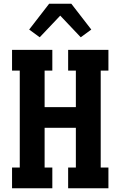

<svg xmlns="http://www.w3.org/2000/svg" viewBox="-20 -1000 640 1020"><path d="M44 0V-110H85V-625H44V-735H258V-625H217V-431H383V-625H342V-735H556V-625H515V-110H556V0H342V-110H383V-321H217V-110H258V0ZM191 -802 135 -843 241 -980H359L465 -843L409 -802L300 -917Z"/></svg>

Font: Iosevka Etoile Extrabold
Style: Regular
Weight: 800
Designer: Belleve Invis
Foundry: Belleve Invis
Version: Version 22.1.2; ttfautohint (v1.8.4)